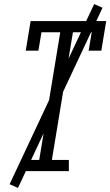

<svg xmlns="http://www.w3.org/2000/svg" viewBox="-20 -838 540 940"><path d="M82 0V-55H172L275 -680H183L168 -590H106L130 -735H500L476 -590H414L429 -680H337L234 -55H317V0ZM68 82 27 64 441 -818 482 -800Z"/></svg>

Font: Iosevka Curly Slab Light
Style: Italic
Weight: 300
Italic angle: -9°
Monospace: yes
Designer: Belleve Invis
Foundry: Belleve Invis
Version: Version 22.1.2; ttfautohint (v1.8.4)